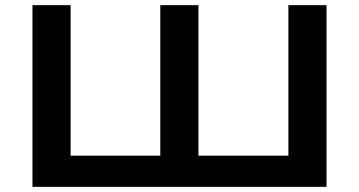

<svg xmlns="http://www.w3.org/2000/svg" viewBox="-20 -725 1393 745"><path d="M106 0V-705H254V-121H602V-705H750V-121H1099V-705H1247V0Z"/></svg>

Font: Nunito Sans 10pt Expanded
Style: Bold
Weight: 700
Width: 7
Designer: Vernon Adams
Foundry: Vernon Adams
Version: Version 3.101;gftools[0.9.27]